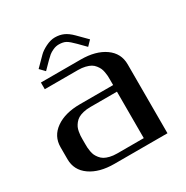

<svg xmlns="http://www.w3.org/2000/svg" viewBox="-172 -901 1011 1045"><g transform="rotate(-30 333.5 -379.0)"><path d="M125 -583.5H375Q468.8 -583.5 526.1 -543.2Q583.5 -502.9 583.5 -433.1V0H250Q156.2 0 98.9 -40.3Q41.5 -80.6 41.5 -149.9V-225.1Q41.5 -294.4 98.9 -334.7Q156.2 -375 250 -375H458.5V-410.6Q458.5 -423.8 458 -433.3Q457.5 -442.9 454.8 -457.5Q452.1 -472.2 447.3 -482.7Q442.4 -493.2 433.1 -505.1Q423.8 -517.1 411.1 -524.4Q398.4 -531.7 378.4 -536.6Q358.4 -541.5 333.5 -541.5H125ZM458.5 -41.5V-333.5H291.5Q266.6 -333.5 246.6 -328.6Q226.6 -323.7 213.9 -316.2Q201.2 -308.6 191.9 -296.9Q182.6 -285.2 177.7 -274.7Q172.9 -264.2 170.2 -249.5Q167.5 -234.9 167 -225.1Q166.5 -215.3 166.5 -202.1V-172.9Q166.5 -159.7 167 -149.9Q167.5 -140.1 170.2 -125.5Q172.9 -110.8 177.7 -100.3Q182.6 -89.8 191.9 -78.1Q201.2 -66.4 213.9 -58.8Q226.6 -51.3 246.6 -46.4Q266.6 -41.5 291.5 -41.5ZM474.1 -653.3 444.8 -623 400.9 -667.5Q373.5 -695.3 356.7 -704.8Q339.8 -714.4 312.5 -714.4Q293.9 -714.4 276.1 -706.3Q258.3 -698.2 247.8 -689.5Q237.3 -680.7 224.1 -667.5L180.2 -623L150.9 -653.3L207.5 -710.4Q224.6 -728 255.4 -743.2Q286.1 -758.3 312.5 -758.3Q342.8 -758.3 366.9 -747.6Q391.1 -736.8 416.5 -711.4Z"/></g></svg>

Font: Gputeks
Style: Bold
Weight: 600
Width: 8
Version: Version 0.9